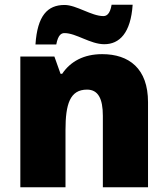

<svg xmlns="http://www.w3.org/2000/svg" viewBox="-20 -792 710 812"><path d="M130 -604H218C226 -647 241 -652 253 -652C302 -652 362 -605 421 -605C485 -605 533 -652 541 -772H452C445 -730 429 -724 417 -724C367 -724 303 -771 253 -771C181 -771 138 -726 130 -604ZM412 -563C334 -563 278 -532 243 -480H236L210 -553H66V0H257V-242C257 -352 276 -413 348 -413C395 -413 415 -375 415 -302V0H606V-360C606 -502 526 -563 412 -563Z"/></svg>

Font: Noto Sans Sinhala Black
Style: Regular
Weight: 900
Designer: Jelle Bosma - Monotype Design Team
Foundry: Monotype Imaging Inc.
Version: Version 2.006